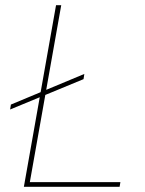

<svg xmlns="http://www.w3.org/2000/svg" viewBox="-20 -720 559 740"><path d="M19 -298 22 -317 305 -435 302 -415ZM72 0 196 -700H216L95 -18H444L441 0Z"/></svg>

Font: DM Sans 12pt Thin
Style: Italic
Weight: 250
Italic angle: -10°
Version: Version 4.004;gftools[0.9.30]